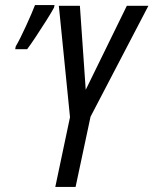

<svg xmlns="http://www.w3.org/2000/svg" viewBox="-20 -737 605 757"><path d="M87 -543Q100 -560 121.5 -592.5Q143 -625 163.5 -657.5Q184 -690 193 -707L195 -717H118Q107 -688 83 -635.5Q59 -583 42 -554L40 -543ZM278 0 337 -277 565 -714H480L318 -383L295 -714H212L256 -275L198 0Z"/></svg>

Font: Noto Sans Display Condensed
Style: Italic
Weight: 400
Width: 3
Designer: Monotype Design team
Foundry: Monotype Imaging Inc.
Version: 1.000